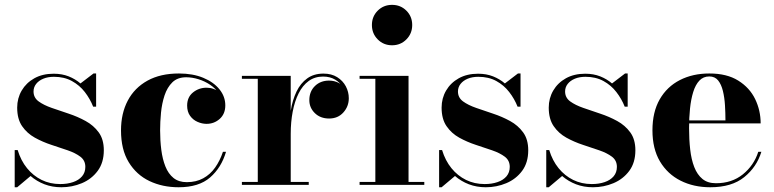

<svg xmlns="http://www.w3.org/2000/svg" viewBox="-20 -780 3267 810"><path d="M42 10V-147H54.5Q68 -102.5 94 -70.5Q120 -38.5 155.5 -21Q191 -3.5 234 -3.5Q264.5 -3.5 288.5 -11.8Q312.5 -20 326.2 -36.2Q340 -52.5 340 -76Q340 -103 319.2 -118.8Q298.5 -134.5 265.8 -145.8Q233 -157 196.5 -169Q160 -181 127 -199.2Q94 -217.5 73.2 -247.8Q52.5 -278 52.5 -326Q52.5 -365.5 71.5 -398Q90.5 -430.5 125 -449.8Q159.5 -469 206.5 -469Q241.5 -469 269.8 -457.8Q298 -446.5 319.5 -428L374.5 -470H385.5V-330H373Q360 -363 337.8 -391.8Q315.5 -420.5 283.2 -438.2Q251 -456 207.5 -456Q182 -456 162.8 -448Q143.5 -440 132.5 -426Q121.5 -412 121.5 -394Q121.5 -368 143 -352.2Q164.5 -336.5 198.2 -324.8Q232 -313 269.8 -300.5Q307.5 -288 341.2 -269.5Q375 -251 396.5 -221.5Q418 -192 418 -146Q418 -94 392.2 -59.2Q366.5 -24.5 325.5 -7.2Q284.5 10 239 10Q200.5 10 167.8 -2.5Q135 -15 109 -37.5L52.5 10Z M733.5 10Q665.5 10 610.5 -16.2Q555.5 -42.5 523 -95.8Q490.5 -149 490.5 -230Q490.5 -301.5 519 -355.5Q547.5 -409.5 602.2 -439.8Q657 -470 735 -470Q793.5 -470 837.5 -451.8Q881.5 -433.5 906 -403Q930.5 -372.5 930.5 -335.5Q930.5 -299.5 907 -278.5Q883.5 -257.5 851.5 -257.5Q832.5 -257.5 813.5 -265.8Q794.5 -274 782 -291.2Q769.5 -308.5 769.5 -334.5Q769.5 -370 794.2 -390Q819 -410 851.5 -410Q882 -410 905.8 -390.5Q929.5 -371 929.5 -335.5H918Q918 -362.5 904 -384.5Q890 -406.5 867 -422Q844 -437.5 817.2 -445.8Q790.5 -454 765.5 -454Q729 -454 707.2 -432.8Q685.5 -411.5 674.2 -377.5Q663 -343.5 659.2 -304.5Q655.5 -265.5 655.5 -230Q655.5 -187 660.5 -147.8Q665.5 -108.5 677.8 -77.8Q690 -47 712 -29.2Q734 -11.5 768 -11.5Q807.5 -11.5 837.2 -27.8Q867 -44 887.5 -73Q908 -102 920.5 -139.5H933.5Q914 -73 866.5 -31.5Q819 10 733.5 10Z M1199 -216Q1199 -267 1206.5 -312.8Q1214 -358.5 1231 -393.8Q1248 -429 1276 -449.2Q1304 -469.5 1344.5 -469.5Q1378.5 -469.5 1402.5 -454.5Q1426.5 -439.5 1439 -415.8Q1451.5 -392 1451.5 -365.5Q1451.5 -331 1428.5 -305.5Q1405.5 -280 1368.5 -280Q1331.5 -280 1308.2 -302.8Q1285 -325.5 1285 -357.5Q1285 -394 1308.5 -417Q1332 -440 1368 -440Q1391.5 -440 1410.2 -429.5Q1429 -419 1439.8 -402Q1450.5 -385 1450.5 -365.5H1438.5Q1438.5 -389.5 1427 -410.2Q1415.5 -431 1394 -444Q1372.5 -457 1343 -457Q1308 -457 1282.2 -438.2Q1256.5 -419.5 1239.8 -386Q1223 -352.5 1214.8 -308.8Q1206.5 -265 1206.5 -216ZM1206.5 -460V-12.5H1282.5V0H1000.5V-12.5H1067.5V-447.5H1000.5V-460Z M1634 -589Q1598 -589 1573.5 -613.8Q1549 -638.5 1549 -674.5Q1549 -710.5 1573.5 -735Q1598 -759.5 1634 -759.5Q1670 -759.5 1694.5 -735Q1719 -710.5 1719 -674.5Q1719 -638.5 1694.5 -613.8Q1670 -589 1634 -589ZM1703.5 -460V-12.5H1770V0H1497V-12.5H1563.5V-447.5H1497V-460Z M1832.5 10V-147H1845Q1858.5 -102.5 1884.5 -70.5Q1910.5 -38.5 1946 -21Q1981.5 -3.5 2024.5 -3.5Q2055 -3.5 2079 -11.8Q2103 -20 2116.8 -36.2Q2130.5 -52.5 2130.5 -76Q2130.5 -103 2109.8 -118.8Q2089 -134.5 2056.2 -145.8Q2023.5 -157 1987 -169Q1950.5 -181 1917.5 -199.2Q1884.5 -217.5 1863.8 -247.8Q1843 -278 1843 -326Q1843 -365.5 1862 -398Q1881 -430.5 1915.5 -449.8Q1950 -469 1997 -469Q2032 -469 2060.2 -457.8Q2088.5 -446.5 2110 -428L2165 -470H2176V-330H2163.5Q2150.5 -363 2128.2 -391.8Q2106 -420.5 2073.8 -438.2Q2041.5 -456 1998 -456Q1972.5 -456 1953.2 -448Q1934 -440 1923 -426Q1912 -412 1912 -394Q1912 -368 1933.5 -352.2Q1955 -336.5 1988.8 -324.8Q2022.5 -313 2060.2 -300.5Q2098 -288 2131.8 -269.5Q2165.5 -251 2187 -221.5Q2208.5 -192 2208.5 -146Q2208.5 -94 2182.8 -59.2Q2157 -24.5 2116 -7.2Q2075 10 2029.5 10Q1991 10 1958.2 -2.5Q1925.5 -15 1899.5 -37.5L1843 10Z M2284.5 10V-147H2297Q2310.5 -102.5 2336.5 -70.5Q2362.5 -38.5 2398 -21Q2433.5 -3.5 2476.5 -3.5Q2507 -3.5 2531 -11.8Q2555 -20 2568.8 -36.2Q2582.5 -52.5 2582.5 -76Q2582.5 -103 2561.8 -118.8Q2541 -134.5 2508.2 -145.8Q2475.5 -157 2439 -169Q2402.5 -181 2369.5 -199.2Q2336.5 -217.5 2315.8 -247.8Q2295 -278 2295 -326Q2295 -365.5 2314 -398Q2333 -430.5 2367.5 -449.8Q2402 -469 2449 -469Q2484 -469 2512.2 -457.8Q2540.5 -446.5 2562 -428L2617 -470H2628V-330H2615.5Q2602.5 -363 2580.2 -391.8Q2558 -420.5 2525.8 -438.2Q2493.5 -456 2450 -456Q2424.5 -456 2405.2 -448Q2386 -440 2375 -426Q2364 -412 2364 -394Q2364 -368 2385.5 -352.2Q2407 -336.5 2440.8 -324.8Q2474.5 -313 2512.2 -300.5Q2550 -288 2583.8 -269.5Q2617.5 -251 2639 -221.5Q2660.5 -192 2660.5 -146Q2660.5 -94 2634.8 -59.2Q2609 -24.5 2568 -7.2Q2527 10 2481.5 10Q2443 10 2410.2 -2.5Q2377.5 -15 2351.5 -37.5L2295 10Z M2976.5 10Q2906.5 10 2851.2 -17.8Q2796 -45.5 2764.2 -99Q2732.5 -152.5 2732.5 -230Q2732.5 -307.5 2763.2 -361Q2794 -414.5 2848.2 -442.2Q2902.5 -470 2972.5 -470Q3046.5 -470 3094.5 -440Q3142.5 -410 3165.8 -362Q3189 -314 3189 -259.5H2799.5V-272H3040.5Q3040.5 -303.5 3038.5 -336Q3036.5 -368.5 3029.8 -396.2Q3023 -424 3009.5 -440.8Q2996 -457.5 2972.5 -457.5Q2947 -457.5 2930.5 -440Q2914 -422.5 2904.5 -391.8Q2895 -361 2891 -322Q2887 -283 2887 -240Q2887 -191.5 2891.8 -149.2Q2896.5 -107 2909 -75Q2921.5 -43 2943.5 -25Q2965.5 -7 3000.5 -7Q3067.5 -7 3114 -44.5Q3160.5 -82 3179 -139.5H3192Q3172.5 -75.5 3119.8 -32.8Q3067 10 2976.5 10Z"/></svg>

Font: Bodoni Moda 18pt
Style: Bold
Weight: 700
Designer: Owen Earl
Foundry: indestructible type
Version: Version 2.004